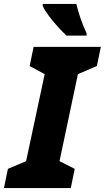

<svg xmlns="http://www.w3.org/2000/svg" viewBox="-52 -951 530 971"><path d="M-32 0 -12 -97 80 -136 174 -576 98 -617 118 -714H458L438 -617L342 -576L249 -136L326 -97L306 0ZM284 -771Q263 -791 239.5 -817Q216 -843 195.5 -870Q175 -897 164 -921V-931H334Q342 -898 355 -859Q368 -820 386 -783V-771Z"/></svg>

Font: Noto Sans ExtraBold
Style: Italic
Weight: 800
Italic angle: -12°
Designer: Monotype Design Team
Foundry: Monotype Imaging Inc.
Version: Version 2.013; ttfautohint (v1.8.4.7-5d5b)